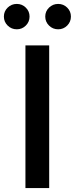

<svg xmlns="http://www.w3.org/2000/svg" viewBox="-53 -959 382 979"><path d="M197.8 -727.5V0H76.7V-727.5ZM243.7 -809.6Q216.3 -809.6 197 -828.6Q177.7 -847.7 177.7 -874.5Q177.7 -901.4 197 -920.2Q216.3 -939 243.7 -939Q270.5 -939 289.6 -920.2Q308.6 -901.4 308.6 -874.5Q308.6 -847.7 289.6 -828.6Q270.5 -809.6 243.7 -809.6ZM32.7 -809.6Q5.4 -809.6 -13.9 -828.6Q-33.2 -847.7 -33.2 -874.5Q-33.2 -901.4 -13.9 -920.2Q5.4 -939 32.7 -939Q59.6 -939 78.6 -920.2Q97.7 -901.4 97.7 -874.5Q97.7 -847.7 78.6 -828.6Q59.6 -809.6 32.7 -809.6Z"/></svg>

Font: Inter Cardless
Style: Medium
Weight: 500
Designer: Rasmus Andersson
Foundry: rsms
Version: Version 4.001;git-9221beed3